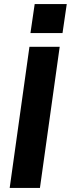

<svg xmlns="http://www.w3.org/2000/svg" viewBox="-20 -932 351 952"><path d="M276 -700 178 0H28L126 -700ZM311 -912 290 -768H131L152 -912Z"/></svg>

Font: Pathway Extreme SemiCondensed
Style: Bold Italic
Weight: 700
Width: 4
Italic angle: -8°
Version: Version 1.001;gftools[0.9.26]